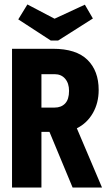

<svg xmlns="http://www.w3.org/2000/svg" viewBox="-20 -842 490 862"><path d="M34 0V-623H218Q322 -623 372.5 -573.5Q423 -524 423 -438Q423 -380 397 -334.5Q371 -289 325 -266L438 0H306L202 -250H166V0ZM166 -359H225Q255 -359 272.5 -377.5Q290 -396 290 -434Q290 -468 272.5 -488.5Q255 -509 225 -509H166ZM361 -821 397 -759 241 -660H208L62 -755L103 -822L225 -758Z"/></svg>

Font: Inconsolata SemiCondensed Black
Style: Regular
Weight: 900
Width: 4
Monospace: yes
Designer: Raph Levien, Cyreal, Brenton Simpson
Foundry: Raph Levien, Cyreal, Google
Version: Version 3.001; ttfautohint (v1.8.2.53-6de2)